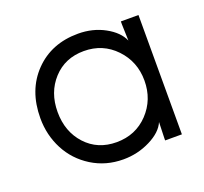

<svg xmlns="http://www.w3.org/2000/svg" viewBox="-93 -590 756 711"><g transform="rotate(-20 285.0 -234.5)"><path d="M277.8 -55.2Q353 -55.2 402.6 -107.4Q452.1 -159.7 452.1 -234.9Q452.1 -309.6 402.3 -361.8Q352.5 -414.1 277.8 -414.1Q203.6 -414.1 156.7 -363Q109.9 -312 109.9 -234.9Q109.9 -157.2 156.7 -106.2Q203.6 -55.2 277.8 -55.2ZM42 -234.9Q42 -345.2 108.4 -413.6Q174.8 -481.9 279.8 -481.9Q337.9 -481.9 384.5 -456.3Q431.2 -430.7 446.8 -394L444.8 -458V-470.2H514.2V0H448.2V-7.8L450.2 -71.8Q435.1 -36.1 385.7 -11.5Q336.4 13.2 279.8 13.2Q210.9 13.2 155.8 -21.2Q100.6 -55.7 71.3 -112.1Q42 -168.5 42 -234.9Z"/></g></svg>

Font: Kreadon
Style: Regular
Weight: 400
Designer: kohakuno
Foundry: StudioGnu
Version: Version 1.000;Glyphs 3.1.2 (3151)